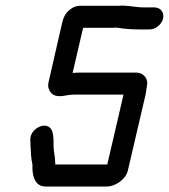

<svg xmlns="http://www.w3.org/2000/svg" viewBox="-20 -673 614 698"><path d="M542 -646H503C472 -646 441 -655 411 -652H271C258 -652 245 -647 234 -638C217 -624 210 -609 205 -586L156 -372C154 -362 155 -352 161 -342C171 -324 190 -320 220 -326C225 -327 231 -328 234 -328C240 -329 246 -329 252 -329H429L370 -75H181C180 -77 181 -78 181 -79C180 -101 179 -103 176 -124C172 -153 181 -198 157 -212C137 -224 111 -209 99 -193C86 -174 91 -160 91 -143C92 -124 93 -93 98 -75C96 -38 105 5 145 5H368C401 5 438 -22 445 -54L509 -328C511 -336 513 -358 515 -367C518 -388 500 -409 477 -409H270C263 -409 257 -409 250 -408H244L281 -567C282 -570 282 -572 283 -572H393C397 -573 402 -573 409 -572C430 -568 460 -566 485 -566H524C545 -566 568 -584 573 -606C578 -628 563 -646 542 -646Z"/></svg>

Font: Electronic
Style: ExBdIt
Weight: 800
Version: Version 1.011